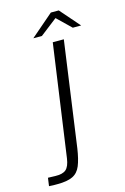

<svg xmlns="http://www.w3.org/2000/svg" viewBox="-140 -769 535 822"><g transform="rotate(-15 127.5 -357.5)"><path d="M10 1Q1 1 -8.5 1Q-18 1 -28 0L-23 -36L10 -35Q42 -34 57 -47Q72 -60 77 -95L147 -591H196L131 -125Q124 -78 112.5 -50Q101 -22 77 -10.5Q53 1 10 1ZM71 -629 172 -716H207L283 -629H246L185 -688L109 -629Z"/></g></svg>

Font: Alumni Sans Light
Style: Italic
Weight: 300
Italic angle: -8°
Version: Version 1.016